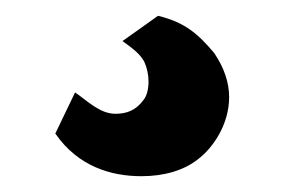

<svg xmlns="http://www.w3.org/2000/svg" viewBox="-20 -41 360 243"><path d="M159 182C187 182 212 175 230 161C250 146 270 116 270 82C270 64 264 45 251 26C230 1 213 -13 180 -21L135 11C155 25 158 30 162 36C166 44 168 54 168 62C168 71 166 80 162 85C152 99 140 103 126 103C106 103 90 86 75 76L50 128C79 170 121 182 159 182Z"/></svg>

Font: Londrina Solid CC
Style: CC
Weight: 400
Designer: Marcelo Magalhaes
Foundry: Tipos Pereira
Version: Version 1.003;FEAKit 1.0